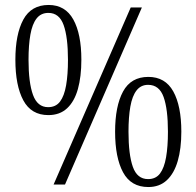

<svg xmlns="http://www.w3.org/2000/svg" viewBox="-20 -744 792 774"><path d="M196 0 507 -714H552L242 0ZM175 -280Q106 -280 74 -339.5Q42 -399 42 -503Q42 -606 74 -665Q106 -724 176 -724Q243 -724 275.5 -665.5Q308 -607 308 -503Q308 -435 294 -385Q280 -335 250.5 -307.5Q221 -280 175 -280ZM174 -312Q205 -312 222 -334.5Q239 -357 246.5 -400Q254 -443 254 -503Q254 -594 236.5 -643Q219 -692 175 -692Q145 -692 127.5 -669.5Q110 -647 102.5 -604.5Q95 -562 95 -503Q95 -411 113 -361.5Q131 -312 174 -312ZM578 10Q508 10 476 -49.5Q444 -109 444 -213Q444 -316 476 -375Q508 -434 578 -434Q646 -434 678.5 -375.5Q711 -317 711 -213Q711 -145 696.5 -95Q682 -45 652.5 -17.5Q623 10 578 10ZM577 -22Q608 -22 625 -44.5Q642 -67 649.5 -110Q657 -153 657 -213Q657 -304 639.5 -353Q622 -402 577 -402Q548 -402 530.5 -379.5Q513 -357 505.5 -314.5Q498 -272 498 -213Q498 -121 515.5 -71.5Q533 -22 577 -22Z"/></svg>

Font: Noto Serif Ethiopic Condensed Light
Style: Regular
Weight: 300
Width: 3
Designer: Monotype Design Team
Foundry: Monotype Imaging Inc.
Version: Version 2.102